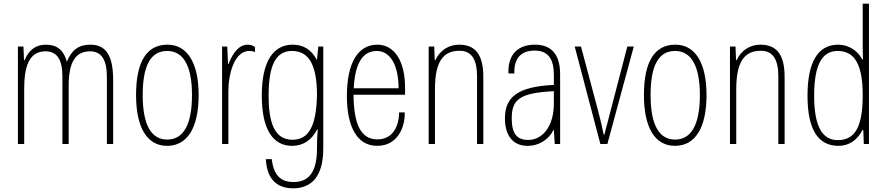

<svg xmlns="http://www.w3.org/2000/svg" viewBox="-20 -780 4804 1040"><path d="M77 0H111V-296C111 -414 134 -502 227 -502C288 -502 318 -458 318 -367V0H352V-316C352 -442 388 -502 468 -502C529 -502 559 -457 559 -363V0H593V-345C593 -480 554 -538 469 -538C407 -538 368 -510 342 -446C326 -506 291 -538 228 -538C174 -538 136 -509 113 -454H110L107 -528H77Z M885 10C995 10 1056 -88 1056 -265C1056 -439 995 -538 887 -538C775 -538 717 -447 717 -265C717 -88 777 10 885 10ZM886 -24C798 -24 753 -105 753 -265C753 -425 796 -504 886 -504C972 -504 1020 -425 1020 -265C1020 -106 974 -24 886 -24Z M1183 0H1217V-284C1217 -379 1249 -504 1330 -504C1340 -504 1351 -503 1361 -498V-525C1356 -530 1341 -538 1321 -538C1281 -538 1246 -505 1218 -434H1215L1211 -528H1183Z M1568 240C1666 240 1731 177 1731 26V-528H1704L1697 -456H1696C1667 -511 1623 -538 1566 -538C1460 -538 1398 -448 1398 -262C1398 -78 1459 10 1562 10C1623 10 1668 -21 1698 -79H1701C1698 -42 1697 -13 1697 25C1697 146 1657 206 1570 206C1519 206 1464 188 1452 82H1420C1425 177 1468 240 1568 240ZM1564 -23C1462 -23 1435 -126 1435 -261C1435 -419 1470 -504 1561 -504C1651 -504 1697 -433 1697 -263C1693 -98 1653 -23 1564 -23Z M2174 -306C2174 -448 2117 -538 2024 -538C1919 -538 1859 -440 1859 -260C1859 -92 1915 10 2023 10C2144 10 2176 -109 2172 -171H2142C2140 -80 2097 -25 2024 -25C1933 -25 1896 -110 1895 -267H2174ZM1896 -302C1903 -438 1945 -504 2021 -504C2094 -504 2139 -426 2139 -302Z M2302 0H2336V-296C2336 -445 2379 -505 2470 -505C2533 -505 2564 -460 2564 -366V0H2598V-363C2598 -486 2554 -538 2466 -538C2412 -538 2363 -508 2338 -454H2335L2332 -528H2302Z M2837 10C2905 10 2955 -29 2978 -76H2980L2985 0H3014V-378C3014 -488 2964 -538 2878 -538C2785 -538 2730 -485 2734 -382H2766C2763 -468 2806 -506 2875 -506C2951 -506 2980 -459 2980 -373V-320C2781 -311 2715 -252 2715 -139C2715 -48 2757 10 2837 10ZM2841 -22C2778 -22 2752 -59 2752 -138C2752 -236 2787 -277 2980 -286V-219C2980 -96 2919 -22 2841 -22Z M3232 0H3270L3413 -528H3378L3271 -117C3264 -94 3260 -73 3254 -51H3250C3241 -97 3231 -136 3220 -179L3127 -528H3093Z M3636 10C3746 10 3807 -88 3807 -265C3807 -439 3746 -538 3638 -538C3526 -538 3468 -447 3468 -265C3468 -88 3528 10 3636 10ZM3637 -24C3549 -24 3504 -105 3504 -265C3504 -425 3547 -504 3637 -504C3723 -504 3771 -425 3771 -265C3771 -106 3725 -24 3637 -24Z M3934 0H3968V-296C3968 -445 4011 -505 4102 -505C4165 -505 4196 -460 4196 -366V0H4230V-363C4230 -486 4186 -538 4098 -538C4044 -538 3995 -508 3970 -454H3967L3964 -528H3934Z M4522 10C4579 10 4624 -21 4652 -76H4656L4659 0H4687V-760H4653V-525C4653 -500 4654 -478 4655 -458H4651C4623 -509 4574 -538 4520 -538C4410 -538 4354 -443 4354 -262C4354 -80 4410 10 4522 10ZM4518 -21C4431 -21 4390 -101 4390 -261C4390 -422 4429 -504 4517 -504C4608 -504 4653 -433 4653 -264C4653 -96 4613 -21 4518 -21Z"/></svg>

Font: Kathrein 37 Thin Condensed
Style: Regular
Weight: 250
Width: 3
Designer: Lazydogs Typefoundry, based on Open Sans by Ascender Corporation
Foundry: Lazydogs Typefoundry
Version: Version 1.003;PS 001.003;hotconv 1.0.88;makeotf.lib2.5.64775